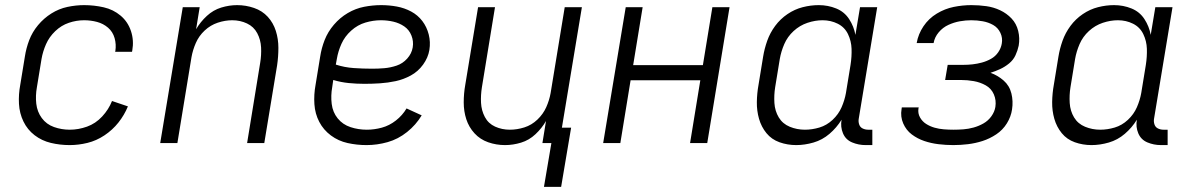

<svg xmlns="http://www.w3.org/2000/svg" viewBox="-20 -558 4648 749"><path d="M252 8Q286 8 321 -0.5Q356 -9 387.5 -30Q419 -51 442 -80Q465 -109 479 -143L417 -164Q404 -131 378.5 -103.5Q353 -76 319.5 -64Q286 -52 252 -52Q220 -52 190.5 -62.5Q161 -73 143 -97.5Q125 -122 121.5 -153.5Q118 -185 124 -218L142 -328Q147 -357 159.5 -385.5Q172 -414 195.5 -436.5Q219 -459 248.5 -469Q278 -479 308 -479Q334 -479 358.5 -472.5Q383 -466 401.5 -450Q420 -434 427 -409.5Q434 -385 430 -359L429 -356H495L496 -361Q503 -400 491 -436.5Q479 -473 450.5 -497Q422 -521 384.5 -529.5Q347 -538 308 -538Q276 -538 243 -531Q210 -524 180.5 -505.5Q151 -487 128.5 -460Q106 -433 94 -401.5Q82 -370 77 -337L59 -227Q52 -190 54 -153Q56 -116 71.5 -84Q87 -52 115 -30.5Q143 -9 178.5 -0.5Q214 8 252 8Z M605 0H672L727 -335Q732 -363 744 -390.5Q756 -418 778.5 -439Q801 -460 829.5 -469.5Q858 -479 886 -479Q917 -479 943.5 -466.5Q970 -454 983.5 -428.5Q997 -403 998.5 -373Q1000 -343 995 -313L944 0H1011L1061 -303Q1066 -337 1066 -371.5Q1066 -406 1056 -437.5Q1046 -469 1024.5 -492.5Q1003 -516 971 -527Q939 -538 905 -538Q874 -538 843 -528.5Q812 -519 787 -496Q762 -473 745 -444L759 -530H693Z M1410 8Q1451 8 1492 -3.5Q1533 -15 1568 -43Q1603 -71 1625 -108L1566 -135Q1550 -108 1524.5 -88Q1499 -68 1469.5 -60Q1440 -52 1411 -52Q1378 -52 1347.5 -62Q1317 -72 1297.5 -96Q1278 -120 1274 -152.5Q1270 -185 1276 -218L1280 -246Q1310 -237 1340.5 -234Q1371 -231 1402 -231Q1432 -231 1462.5 -233Q1493 -235 1523.5 -241.5Q1554 -248 1582.5 -263.5Q1611 -279 1630.5 -306Q1650 -333 1655 -363Q1660 -394 1652.5 -423.5Q1645 -453 1627.5 -476Q1610 -499 1584 -513Q1558 -527 1528 -532.5Q1498 -538 1467 -538Q1434 -538 1400.5 -531.5Q1367 -525 1336.5 -507Q1306 -489 1282.5 -461.5Q1259 -434 1246.5 -402Q1234 -370 1229 -337L1211 -227Q1204 -189 1206.5 -151.5Q1209 -114 1225.5 -82.5Q1242 -51 1271 -29.5Q1300 -8 1336 0Q1372 8 1410 8ZM1432 -290Q1396 -290 1360 -292.5Q1324 -295 1290 -306L1294 -328Q1299 -358 1312 -387Q1325 -416 1350 -438.5Q1375 -461 1405.5 -470Q1436 -479 1466 -479Q1491 -479 1514.5 -473.5Q1538 -468 1557 -455Q1576 -442 1585 -419.5Q1594 -397 1590 -373Q1586 -349 1568.5 -329.5Q1551 -310 1527 -302Q1503 -294 1479.5 -292Q1456 -290 1432 -290Z M2102 171H2169L2208 -60H2172L2250 -530H2183L2128 -195Q2123 -167 2111 -140Q2099 -113 2076.5 -91.5Q2054 -70 2025.5 -61Q1997 -52 1969 -52Q1938 -52 1911.5 -64Q1885 -76 1871.5 -101.5Q1858 -127 1856.5 -157Q1855 -187 1860 -218L1911 -530H1845L1795 -227Q1789 -193 1789 -158.5Q1789 -124 1799 -93Q1809 -62 1831 -38Q1853 -14 1884.5 -3Q1916 8 1950 8Q1981 8 2012.5 -1.5Q2044 -11 2069 -34.5Q2094 -58 2110 -86L2096 0H2131Z M2333 0H2400L2440 -245H2712L2672 0H2739L2826 -530H2759L2722 -304H2450L2487 -530H2421Z M3086 8Q3119 8 3153.5 -2Q3188 -12 3216 -36Q3244 -60 3263 -91Q3258 -63 3268.5 -38Q3279 -13 3304 -2.5Q3329 8 3357 8H3383V-52H3367Q3355 -52 3345 -57Q3335 -62 3331.5 -73Q3328 -84 3330 -95L3402 -530H3335L3317 -422Q3311 -455 3292.5 -483.5Q3274 -512 3242 -525Q3210 -538 3174 -538Q3143 -538 3111.5 -530Q3080 -522 3052 -503Q3024 -484 3004 -457Q2984 -430 2973 -399Q2962 -368 2957 -337L2939 -227Q2933 -194 2932.5 -160Q2932 -126 2941 -94.5Q2950 -63 2970 -38.5Q2990 -14 3021 -3Q3052 8 3086 8ZM3120 -52Q3089 -52 3061 -63.5Q3033 -75 3018 -100Q3003 -125 3001 -156Q2999 -187 3004 -218L3022 -328Q3027 -357 3039.5 -386Q3052 -415 3076 -437Q3100 -459 3130 -469Q3160 -479 3189 -479Q3221 -479 3248 -465.5Q3275 -452 3288 -425Q3301 -398 3302 -367.5Q3303 -337 3298 -305L3280 -195Q3275 -167 3263 -139.5Q3251 -112 3228 -90.5Q3205 -69 3176.5 -60.5Q3148 -52 3120 -52Z M3699 8Q3727 8 3756 4.5Q3785 1 3813 -8Q3841 -17 3866.5 -34Q3892 -51 3908 -77Q3924 -103 3928 -131Q3933 -163 3925.5 -193.5Q3918 -224 3895 -244Q3872 -264 3844 -274Q3863 -280 3881.5 -288.5Q3900 -297 3916.5 -310.5Q3933 -324 3941.5 -342.5Q3950 -361 3954 -380Q3959 -409 3952 -437.5Q3945 -466 3926 -486Q3907 -506 3881.5 -518Q3856 -530 3827.5 -534Q3799 -538 3769 -538Q3735 -538 3700.5 -531Q3666 -524 3634.5 -505Q3603 -486 3582.5 -455.5Q3562 -425 3556 -390H3622Q3626 -413 3642 -432Q3658 -451 3680 -461Q3702 -471 3724.5 -475Q3747 -479 3769 -479Q3792 -479 3814 -475Q3836 -471 3854.5 -460.5Q3873 -450 3882.5 -430Q3892 -410 3888 -388Q3885 -370 3874 -354Q3863 -338 3846 -328.5Q3829 -319 3810.5 -314Q3792 -309 3774 -307Q3756 -305 3738 -305H3677L3667 -246H3728Q3754 -246 3779 -241.5Q3804 -237 3825.5 -225Q3847 -213 3857 -190Q3867 -167 3863 -141Q3860 -122 3847.5 -104.5Q3835 -87 3816.5 -76.5Q3798 -66 3778 -60.5Q3758 -55 3738.5 -53.5Q3719 -52 3700 -52Q3681 -52 3662 -53.5Q3643 -55 3625.5 -60Q3608 -65 3593 -74.5Q3578 -84 3569 -100Q3560 -116 3563 -135Q3564 -137 3564 -139H3498Q3497 -136 3497 -132Q3492 -103 3503.5 -76.5Q3515 -50 3537 -33.5Q3559 -17 3585.5 -8Q3612 1 3641 4.5Q3670 8 3699 8Z M4238 8Q4271 8 4305.5 -2Q4340 -12 4368 -36Q4396 -60 4415 -91Q4410 -63 4420.5 -38Q4431 -13 4456 -2.5Q4481 8 4509 8H4535V-52H4519Q4507 -52 4497 -57Q4487 -62 4483.5 -73Q4480 -84 4482 -95L4554 -530H4487L4469 -422Q4463 -455 4444.5 -483.5Q4426 -512 4394 -525Q4362 -538 4326 -538Q4295 -538 4263.5 -530Q4232 -522 4204 -503Q4176 -484 4156 -457Q4136 -430 4125 -399Q4114 -368 4109 -337L4091 -227Q4085 -194 4084.5 -160Q4084 -126 4093 -94.5Q4102 -63 4122 -38.5Q4142 -14 4173 -3Q4204 8 4238 8ZM4272 -52Q4241 -52 4213 -63.5Q4185 -75 4170 -100Q4155 -125 4153 -156Q4151 -187 4156 -218L4174 -328Q4179 -357 4191.5 -386Q4204 -415 4228 -437Q4252 -459 4282 -469Q4312 -479 4341 -479Q4373 -479 4400 -465.5Q4427 -452 4440 -425Q4453 -398 4454 -367.5Q4455 -337 4450 -305L4432 -195Q4427 -167 4415 -139.5Q4403 -112 4380 -90.5Q4357 -69 4328.5 -60.5Q4300 -52 4272 -52Z"/></svg>

Font: Iosevka Sparkle Light
Style: Italic
Weight: 300
Italic angle: -9°
Designer: Belleve Invis
Foundry: Belleve Invis
Version: Version 4.5.0; ttfautohint (v1.8.3)